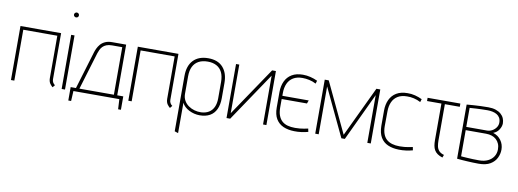

<svg xmlns="http://www.w3.org/2000/svg" viewBox="-68 -1124 4720 1750"><g transform="rotate(10 2291.5 -249.0)"><path d="M417 -74V-500H41V0H72V-471H387V-79Q387 -62 391 -49Q395 -36 401.5 -27Q408 -18 414.5 -11.5Q421 -5 426 -1L444 -23Q432 -31 424.5 -44Q417 -57 417 -74Z M510 0H541V-501H510ZM526 -710Q517 -710 510 -703.5Q503 -697 503 -687Q503 -678 510 -671.5Q517 -665 526 -665Q536 -665 542.5 -671.5Q549 -678 549 -687Q549 -697 542.5 -703.5Q536 -710 526 -710Z M1019 -31V-500H889Q851 -500 824.5 -487.5Q798 -475 782 -456Q766 -437 756.5 -416.5Q747 -396 742 -379L637 -31H588V93H614L619 0H1044L1049 93H1075V-31ZM669 -31 774 -378Q779 -393 786.5 -409.5Q794 -426 807.5 -440Q821 -454 842 -462.5Q863 -471 894 -471H988V-31Z M1503 -74V-500H1127V0H1158V-471H1473V-79Q1473 -62 1477 -49Q1481 -36 1487.5 -27Q1494 -18 1500.5 -11.5Q1507 -5 1512 -1L1530 -23Q1518 -31 1510.5 -44Q1503 -57 1503 -74Z M1962 -171V-311Q1962 -403 1915 -455.5Q1868 -508 1779 -508Q1690 -508 1641 -457Q1592 -406 1592 -311V201L1625 212V-69Q1634 -50 1651.5 -33.5Q1669 -17 1692 -5.5Q1715 6 1740 12Q1765 18 1789 18Q1845 18 1883.5 -3.5Q1922 -25 1942 -67.5Q1962 -110 1962 -171ZM1930 -314V-164Q1930 -116 1914.5 -82.5Q1899 -49 1869.5 -31Q1840 -13 1798 -11Q1767 -10 1736.5 -18.5Q1706 -27 1680.5 -45Q1655 -63 1640 -90Q1625 -117 1625 -151V-314Q1625 -367 1642.5 -403Q1660 -439 1694.5 -458Q1729 -477 1780 -477Q1826 -477 1860 -459Q1894 -441 1912 -405Q1930 -369 1930 -314Z M2066 -500H2036V0H2070L2374 -452V0H2405V-500H2370L2066 -50Z M2735 -258 2746 -288H2502V-313Q2502 -364 2519 -401.5Q2536 -439 2570 -459.5Q2604 -480 2655 -480Q2686 -480 2718.5 -473Q2751 -466 2781 -450L2790 -478Q2759 -493 2724 -501.5Q2689 -510 2654 -510Q2593 -510 2552 -485.5Q2511 -461 2490.5 -417Q2470 -373 2470 -316V-174Q2470 -109 2494.5 -68.5Q2519 -28 2562.5 -9Q2606 10 2664 11Q2696 12 2729.5 7.5Q2763 3 2792 -5L2786 -35Q2783 -34 2772.5 -32Q2762 -30 2746.5 -27Q2731 -24 2710 -22Q2689 -20 2666 -20Q2627 -20 2596.5 -28.5Q2566 -37 2545 -56Q2524 -75 2512.5 -105.5Q2501 -136 2501 -179V-258Z M3335 -500 3114 -35 2894 -500H2857V0H2889V-443L3099 0H3131L3339 -442V0H3371V-500Z M3749 -450 3758 -478Q3727 -493 3692 -502Q3657 -511 3622 -510Q3561 -510 3520 -485.5Q3479 -461 3458.5 -417Q3438 -373 3438 -316V-174Q3439 -109 3463 -68.5Q3487 -28 3530.5 -9Q3574 10 3632 11Q3664 12 3697.5 7.5Q3731 3 3760 -5L3754 -35Q3751 -34 3740.5 -32Q3730 -30 3714.5 -27Q3699 -24 3678 -22Q3657 -20 3634 -20Q3595 -20 3564.5 -29Q3534 -38 3513 -56.5Q3492 -75 3480.5 -105.5Q3469 -136 3469 -179L3470 -313Q3470 -364 3487 -401.5Q3504 -439 3538 -459.5Q3572 -480 3623 -480Q3654 -481 3686.5 -473.5Q3719 -466 3749 -450Z M3974 -133V-470H4112V-500H3809V-470H3942V-133Q3942 -104 3946 -81Q3950 -58 3960.5 -40Q3971 -22 3989.5 -9Q4008 4 4036 13L4046 -13Q4014 -22 3998.5 -40Q3983 -58 3978.5 -82Q3974 -106 3974 -133Z M4453 -289Q4487 -301 4506 -331Q4525 -361 4525 -389Q4525 -414 4515.5 -436Q4506 -458 4487 -474.5Q4468 -491 4439 -501Q4410 -511 4370 -511Q4332 -511 4296.5 -509.5Q4261 -508 4232.5 -506Q4204 -504 4187 -502.5Q4170 -501 4170 -501V0Q4172 0 4185 1.5Q4198 3 4219 4.5Q4240 6 4266 7.5Q4292 9 4319 10Q4346 11 4371 11Q4438 11 4478 -13Q4518 -37 4536 -74.5Q4554 -112 4554 -151Q4554 -200 4526.5 -237.5Q4499 -275 4453 -289ZM4367 -483Q4390 -483 4412.5 -478.5Q4435 -474 4453 -463.5Q4471 -453 4481.5 -435Q4492 -417 4492 -390Q4492 -366 4478 -345.5Q4464 -325 4441.5 -312.5Q4419 -300 4394 -300H4202V-476Q4209 -476 4225 -477.5Q4241 -479 4263.5 -480Q4286 -481 4312.5 -482Q4339 -483 4367 -483ZM4370 -20Q4339 -20 4311.5 -21Q4284 -22 4261.5 -23.5Q4239 -25 4223.5 -26Q4208 -27 4202 -28V-270H4391Q4420 -270 4444 -262Q4468 -254 4485.5 -238Q4503 -222 4512.5 -199.5Q4522 -177 4522 -148Q4522 -111 4503.5 -82Q4485 -53 4451 -36.5Q4417 -20 4370 -20Z"/></g></svg>

Font: Advent Pro ExtraLight
Style: Regular
Weight: 250
Version: Version 3.000